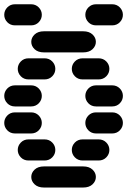

<svg xmlns="http://www.w3.org/2000/svg" viewBox="-44 -881 589 888"><path d="M159.2 -13.7H340.8Q368.2 -13.7 383.8 -28.3Q399.4 -43 399.4 -62.5Q399.4 -82 383.8 -96.7Q368.2 -111.3 340.8 -111.3H159.2Q131.8 -111.3 116.2 -96.7Q100.6 -82 100.6 -62.5Q100.6 -43 116.2 -28.3Q131.8 -13.7 159.2 -13.7ZM87.9 -138.7H162.1Q183.6 -138.7 197.8 -153.3Q211.9 -168 211.9 -187.5Q211.9 -207 197.8 -221.7Q183.6 -236.3 162.1 -236.3H87.9Q66.4 -236.3 52.2 -221.7Q38.1 -207 38.1 -187.5Q38.1 -168 52.2 -153.3Q66.4 -138.7 87.9 -138.7ZM337.9 -138.7H412.1Q433.6 -138.7 447.8 -153.3Q461.9 -168 461.9 -187.5Q461.9 -207 447.8 -221.7Q433.6 -236.3 412.1 -236.3H337.9Q316.4 -236.3 302.2 -221.7Q288.1 -207 288.1 -187.5Q288.1 -168 302.2 -153.3Q316.4 -138.7 337.9 -138.7ZM25.4 -263.7H99.6Q121.1 -263.7 135.3 -278.3Q149.4 -293 149.4 -312.5Q149.4 -332 135.3 -346.7Q121.1 -361.3 99.6 -361.3H25.4Q3.9 -361.3 -10.3 -346.7Q-24.4 -332 -24.4 -312.5Q-24.4 -293 -10.3 -278.3Q3.9 -263.7 25.4 -263.7ZM400.4 -263.7H474.6Q496.1 -263.7 510.3 -278.3Q524.4 -293 524.4 -312.5Q524.4 -332 510.3 -346.7Q496.1 -361.3 474.6 -361.3H400.4Q378.9 -361.3 364.7 -346.7Q350.6 -332 350.6 -312.5Q350.6 -293 364.7 -278.3Q378.9 -263.7 400.4 -263.7ZM25.4 -388.7H99.6Q121.1 -388.7 135.3 -403.3Q149.4 -418 149.4 -437.5Q149.4 -457 135.3 -471.7Q121.1 -486.3 99.6 -486.3H25.4Q3.9 -486.3 -10.3 -471.7Q-24.4 -457 -24.4 -437.5Q-24.4 -418 -10.3 -403.3Q3.9 -388.7 25.4 -388.7ZM400.4 -388.7H474.6Q496.1 -388.7 510.3 -403.3Q524.4 -418 524.4 -437.5Q524.4 -457 510.3 -471.7Q496.1 -486.3 474.6 -486.3H400.4Q378.9 -486.3 364.7 -471.7Q350.6 -457 350.6 -437.5Q350.6 -418 364.7 -403.3Q378.9 -388.7 400.4 -388.7ZM87.9 -513.7H162.1Q183.6 -513.7 197.8 -528.3Q211.9 -543 211.9 -562.5Q211.9 -582 197.8 -596.7Q183.6 -611.3 162.1 -611.3H87.9Q66.4 -611.3 52.2 -596.7Q38.1 -582 38.1 -562.5Q38.1 -543 52.2 -528.3Q66.4 -513.7 87.9 -513.7ZM337.9 -513.7H412.1Q433.6 -513.7 447.8 -528.3Q461.9 -543 461.9 -562.5Q461.9 -582 447.8 -596.7Q433.6 -611.3 412.1 -611.3H337.9Q316.4 -611.3 302.2 -596.7Q288.1 -582 288.1 -562.5Q288.1 -543 302.2 -528.3Q316.4 -513.7 337.9 -513.7ZM159.2 -638.7H340.8Q368.2 -638.7 383.8 -653.3Q399.4 -668 399.4 -687.5Q399.4 -707 383.8 -721.7Q368.2 -736.3 340.8 -736.3H159.2Q131.8 -736.3 116.2 -721.7Q100.6 -707 100.6 -687.5Q100.6 -668 116.2 -653.3Q131.8 -638.7 159.2 -638.7ZM25.4 -763.7H99.6Q121.1 -763.7 135.3 -778.3Q149.4 -793 149.4 -812.5Q149.4 -832 135.3 -846.7Q121.1 -861.3 99.6 -861.3H25.4Q3.9 -861.3 -10.3 -846.7Q-24.4 -832 -24.4 -812.5Q-24.4 -793 -10.3 -778.3Q3.9 -763.7 25.4 -763.7ZM400.4 -763.7H474.6Q496.1 -763.7 510.3 -778.3Q524.4 -793 524.4 -812.5Q524.4 -832 510.3 -846.7Q496.1 -861.3 474.6 -861.3H400.4Q378.9 -861.3 364.7 -846.7Q350.6 -832 350.6 -812.5Q350.6 -793 364.7 -778.3Q378.9 -763.7 400.4 -763.7Z"/></svg>

Font: Workbench
Style: Regular
Weight: 400
Designer: Jens Kutilek
Foundry: Jens Kutilek
Version: Version 2.001